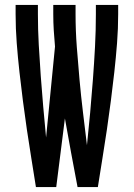

<svg xmlns="http://www.w3.org/2000/svg" viewBox="-20 -755 540 775"><path d="M125 0Q116 -58 106.5 -116Q97 -174 88.5 -232Q80 -290 72.5 -348Q65 -406 58.5 -464.5Q52 -523 47.5 -581.5Q43 -640 43 -698V-735H133V-698Q133 -636 136.5 -573.5Q140 -511 144.5 -448.5Q149 -386 154.5 -324Q160 -262 166 -200L202 -567Q199 -600 197 -632.5Q195 -665 195 -698V-735H285V-698Q285 -632 290 -565.5Q295 -499 301 -433Q307 -367 315 -301Q323 -235 331 -169Q338 -235 344 -301Q350 -367 355 -433.5Q360 -500 363.5 -566Q367 -632 367 -698V-735H457V-698Q457 -640 452.5 -581.5Q448 -523 441.5 -464.5Q435 -406 427.5 -348Q420 -290 411.5 -232Q403 -174 393.5 -116Q384 -58 375 0H293Q280 -69 267 -138.5Q254 -208 242 -277L207 0Z"/></svg>

Font: Iosevka Curly Medium
Style: Regular
Weight: 500
Monospace: yes
Designer: Belleve Invis
Foundry: Belleve Invis
Version: Version 22.1.2; ttfautohint (v1.8.4)